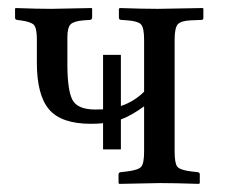

<svg xmlns="http://www.w3.org/2000/svg" viewBox="-20 -451 556 473"><path d="M277.8 -83H233.9V-147.5Q219.7 -146 204.1 -146Q131.3 -146 101.1 -181.2Q70.8 -216.3 70.8 -296.9V-354Q70.8 -381.8 63.5 -389.6Q56.2 -397.5 29.8 -400.9L22 -401.9Q17.1 -402.8 17.1 -407.2V-429.2L18.1 -431.2Q71.8 -429.2 106 -429.2L206.1 -431.2L207 -429.2V-408.2Q207 -402.3 201.2 -401.9L186 -400.9Q161.6 -398.9 153.8 -390.9Q146 -382.8 146 -358.9V-293Q146 -229 158.4 -205.1Q170.9 -181.2 214.8 -181.2Q227.5 -181.2 233.9 -181.6V-315.9H277.8V-189.9Q310.5 -200.7 335 -225.1V-353Q335 -382.3 327.6 -390.6Q320.3 -398.9 293.9 -400.9L278.8 -401.9Q272.9 -402.3 272.9 -407.2V-429.2L274.9 -431.2Q332 -429.2 368.2 -429.2L480 -431.2L481 -429.2V-407.2Q481 -401.9 476.1 -401.9L450.2 -400.9Q426.3 -399.9 418.2 -391.4Q410.2 -382.8 410.2 -353V-78.1Q410.2 -48.8 416.7 -40.5Q423.3 -32.2 450.2 -28.8L466.8 -26.9Q472.2 -25.9 472.2 -22V0L470.2 2Q411.1 0 374 0L273.9 2L272 0V-21Q272 -26.4 277.8 -26.9L293.9 -28.8Q321.3 -32.2 328.1 -40.5Q335 -48.8 335 -78.1V-189Q303.2 -166 277.8 -156.7Z"/></svg>

Font: Linux Libertine G
Style: Regular
Weight: 400
Designer: Philipp H. Poll
Foundry: Philipp H. Poll
Version: Version 4.7.5